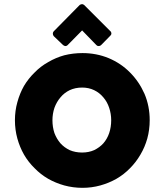

<svg xmlns="http://www.w3.org/2000/svg" viewBox="-20 -903 800 935"><path d="M52.7 -317.4Q52.7 -363.3 64.5 -405.3Q76.2 -448.2 96.7 -484.4Q118.2 -520.5 148.4 -549.8Q177.7 -580.1 214.8 -600.6Q251 -622.1 293 -633.8Q335.9 -644.5 381.8 -644.5Q449.2 -644.5 508.8 -620.1Q569.3 -594.7 613.3 -549.8Q657.2 -505.9 683.6 -446.3Q709 -386.7 709 -317.4Q709 -271.5 697.3 -228.5Q685.5 -186.5 664.1 -150.4Q642.6 -113.3 613.3 -84Q584 -53.7 546.9 -32.2Q510.7 -11.7 468.8 0Q426.8 11.7 381.8 11.7Q335.9 11.7 293 0Q251 -11.7 214.8 -32.2Q177.7 -53.7 148.4 -84Q118.2 -113.3 96.7 -150.4Q76.2 -186.5 64.5 -228.5Q52.7 -271.5 52.7 -317.4ZM235.4 -317.4Q235.4 -284.2 245.1 -254.9Q255.9 -226.6 274.4 -205.1Q293 -184.6 319.3 -171.9Q346.7 -160.2 379.9 -160.2Q412.1 -160.2 438.5 -171.9Q464.8 -184.6 483.4 -205.1Q502 -226.6 511.7 -254.9Q521.5 -284.2 521.5 -317.4Q521.5 -348.6 511.7 -377.9Q502 -407.2 483.4 -428.7Q464.8 -451.2 438.5 -463.9Q412.1 -476.6 379.9 -476.6Q346.7 -476.6 319.3 -463.9Q293 -451.2 274.4 -428.7Q255.9 -407.2 245.1 -377.9Q235.4 -348.6 235.4 -317.4ZM368.2 -878.9Q372.1 -880.9 374 -881.8Q376 -882.8 379.9 -882.8Q383.8 -882.8 389.6 -878.9Q432.6 -835.9 517.6 -751Q522.5 -747.1 522.5 -739.3Q522.5 -734.4 517.6 -729.5Q502.9 -714.8 473.6 -684.6Q467.8 -678.7 460 -678.7Q453.1 -678.7 449.2 -683.6Q425.8 -707 379.9 -754.9Q361.3 -736.3 308.6 -682.6Q302.7 -677.7 296.9 -678.7Q290 -680.7 286.1 -684.6Q271.5 -699.2 241.2 -727.5Q239.3 -730.5 238.3 -733.4Q237.3 -736.3 237.3 -739.3Q237.3 -743.2 238.3 -745.1Q239.3 -748 241.2 -750Q284.2 -793 368.2 -878.9Z"/></svg>

Font: Cocogoose
Style: Regular
Weight: 400
Designer: Cosimo Lorenzo Pancini
Version: Version 1.000